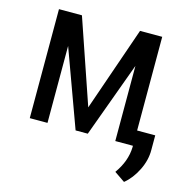

<svg xmlns="http://www.w3.org/2000/svg" viewBox="-104 -626 869 899"><g transform="rotate(15 330.5 -176.5)"><path d="M572.8 -528.3V-74.2H660.6V-3.4Q661.1 45.9 636.7 95.2Q612.3 144.5 575.7 174.3L524.4 139.2Q570.3 75.2 572.3 7.3V0H486.8V-364.3L353.5 0H294.4L158.2 -373V0H72.3V-528.3H183.6L323.7 -119.6L465.3 -528.3Z"/></g></svg>

Font: RobotoCondensed-Regular
Style: Regular
Weight: 400
Designer: Google
Version: Version 2.001201; 2014